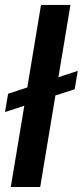

<svg xmlns="http://www.w3.org/2000/svg" viewBox="-20 -747 330 767"><path d="M290.5 -463.8 213.4 -438.6 261.4 -727.3H143.8L89.1 -397.7L12.4 -372.5L0 -299.4L77.1 -324.6L23.1 0H140.6L201.3 -365.4L278.4 -390.6Z"/></svg>

Font: Magic Ui Pro Semi Bold
Style: Italic
Weight: 600
Italic angle: -9.39999°
Designer: Stefan Endress, Andreas Faust
Version: Version 1.000;FEAKit 1.0